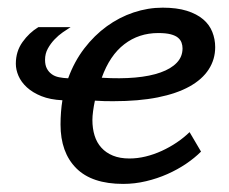

<svg xmlns="http://www.w3.org/2000/svg" viewBox="-20 -460 586 491"><path d="M494.1 -72.3Q478 -56.2 456.1 -41.3Q434.1 -26.4 408.2 -14.9Q382.3 -3.4 353.5 3.4Q324.7 10.3 294.9 10.3Q214.8 10.3 174.8 -30Q134.8 -70.3 134.8 -141.6Q134.8 -157.2 136 -173.3Q137.2 -189.5 139.6 -203.6Q108.4 -205.1 85.9 -214.1Q63.5 -223.1 48.8 -236.6Q34.2 -250 27.3 -265.9Q20.5 -281.7 20.5 -296.9Q20.5 -328.6 37.6 -352.5Q54.7 -376.5 78.1 -390.6H160.6Q151.9 -385.3 140.6 -377.4Q129.4 -369.6 119.4 -359.1Q109.4 -348.6 102.3 -335.7Q95.2 -322.8 95.2 -307.1Q95.2 -293.5 99.9 -284.7Q104.5 -275.9 112.3 -270.3Q120.1 -264.6 130.9 -262.5Q141.6 -260.3 154.3 -259.8Q169.9 -302.7 195.6 -336.2Q221.2 -369.6 253.2 -392.8Q285.2 -416 321.8 -428.2Q358.4 -440.4 396 -440.4Q432.1 -440.4 457.8 -432.4Q483.4 -424.3 499.5 -410.6Q515.6 -397 522.9 -378.4Q530.3 -359.9 530.3 -339.4Q530.3 -308.1 513.7 -282.5Q497.1 -256.8 464.6 -238.8Q432.1 -220.7 383.3 -210.9Q334.5 -201.2 270 -201.2Q258.8 -201.2 247.3 -201.4Q235.8 -201.7 222.7 -202.6Q219.7 -188.5 218 -175.5Q216.3 -162.6 216.3 -153.3Q216.3 -131.3 221.9 -113.3Q227.5 -95.2 239.3 -82.3Q251 -69.3 268.8 -62Q286.6 -54.7 311 -54.7Q331.5 -54.7 352.5 -59.8Q373.5 -64.9 393.8 -74.2Q414.1 -83.5 432.1 -95.7Q450.2 -107.9 464.8 -122.1ZM384.8 -375.5Q335 -375.5 297.9 -346.9Q260.7 -318.4 240.2 -261.2Q287.6 -258.3 325.7 -261.7Q363.8 -265.1 390.6 -274.7Q417.5 -284.2 432.1 -299.6Q446.8 -314.9 446.8 -336.4Q446.8 -343.8 444.3 -350.8Q441.9 -357.9 435.3 -363.5Q428.7 -369.1 416.5 -372.3Q404.3 -375.5 384.8 -375.5Z"/></svg>

Font: PT Astra Sans
Style: Italic
Weight: 400
Italic angle: -16°
Designer: A.Korolkova, I. Chaeva
Foundry: ParaType Ltd
Version: Version 1.001; ttfautohint (v1.6)